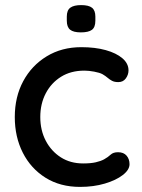

<svg xmlns="http://www.w3.org/2000/svg" viewBox="-20 -723 555 753"><path d="M299 -538Q353 -538 394.5 -526.5Q436 -515 460 -494.5Q484 -474 484 -447Q484 -430 473.5 -415.5Q463 -401 444 -401Q429 -401 419.5 -406Q410 -411 402 -418Q394 -425 382 -432Q371 -438 349.5 -442Q328 -446 311 -446Q258 -446 219.5 -422Q181 -398 159.5 -357Q138 -316 138 -264Q138 -212 159.5 -171Q181 -130 218.5 -106Q256 -82 306 -82Q336 -82 355.5 -86.5Q375 -91 388 -98Q404 -107 414 -116.5Q424 -126 443 -126Q465 -126 476.5 -112.5Q488 -99 488 -79Q488 -57 461.5 -36.5Q435 -16 391 -3Q347 10 294 10Q216 10 158.5 -26Q101 -62 69.5 -124Q38 -186 38 -264Q38 -343 71 -404.5Q104 -466 163 -502Q222 -538 299 -538ZM297 -596Q268 -596 255 -606.5Q242 -617 242 -642V-658Q242 -683 256 -693Q270 -703 298 -703Q328 -703 341 -692.5Q354 -682 354 -658V-642Q354 -616 340.5 -606Q327 -596 297 -596Z"/></svg>

Font: Quicksand SemiBold
Style: Regular
Weight: 600
Designer: Andrew Paglinawan
Foundry: Andrew Paglinawan
Version: Version 3.004